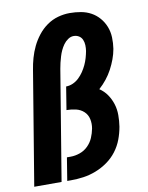

<svg xmlns="http://www.w3.org/2000/svg" viewBox="-84 -804 668 865"><g transform="rotate(-10 250.0 -371.5)"><path d="M170 0H153L170 -105H187Q208 -105 229.5 -112.5Q251 -120 267 -136Q283 -152 291.5 -172Q300 -192 304 -213Q308 -235 303.5 -256Q299 -277 284 -291Q269 -305 248 -310Q227 -315 205 -315L222 -420Q238 -420 253.5 -427Q269 -434 281 -445.5Q293 -457 302.5 -471Q312 -485 319 -500Q326 -515 330.5 -530.5Q335 -546 338 -562Q340 -575 339.5 -588.5Q339 -602 334 -613.5Q329 -625 318.5 -631.5Q308 -638 294 -638Q281 -638 268.5 -629.5Q256 -621 247.5 -609Q239 -597 233 -584Q227 -571 223 -557.5Q219 -544 215.5 -530Q212 -516 210 -503L127 0H2L88 -520Q92 -546 99.5 -572.5Q107 -599 119 -624Q131 -649 149 -672Q167 -695 190.5 -711.5Q214 -728 241 -735.5Q268 -743 295 -743Q321 -743 346 -738.5Q371 -734 392 -722.5Q413 -711 429 -692.5Q445 -674 454 -651Q463 -628 464 -602Q465 -576 461 -550Q457 -527 448.5 -504Q440 -481 428.5 -459.5Q417 -438 401.5 -418.5Q386 -399 367 -382Q388 -368 402 -347.5Q416 -327 423.5 -303Q431 -279 431 -252.5Q431 -226 427 -200Q422 -171 411.5 -143Q401 -115 382.5 -90.5Q364 -66 338.5 -48Q313 -30 284.5 -19Q256 -8 227.5 -4Q199 0 170 0Z"/></g></svg>

Font: Iosevka Extrabold Oblique
Style: Regular
Weight: 800
Italic angle: -9°
Monospace: yes
Designer: Belleve Invis
Foundry: Belleve Invis
Version: Version 32.5.0; ttfautohint (v1.8.4)